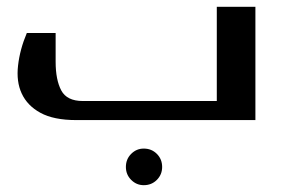

<svg xmlns="http://www.w3.org/2000/svg" viewBox="-20 -354 837 566"><path d="M732.9 -334V0H205.1Q138.2 0 99.1 -21.5Q60.5 -42.5 43.9 -78.6Q27.8 -113.3 33.2 -160.6Q38.6 -208.5 59.1 -256.8H144V-171.9Q144 -118.7 160.6 -87.4Q177.2 -56.2 224.1 -56.2H619.1V-334ZM351.1 138.2Q351.1 115.2 366.7 99.6Q382.3 84 403.8 84Q426.8 84 442.4 99.6Q458 115.2 458 138.2Q458 160.6 442.4 176.3Q426.8 191.9 403.8 191.9Q382.3 191.9 366.7 176.3Q351.1 160.6 351.1 138.2Z"/></svg>

Font: SimahzazaarabicW05-Medium
Style: Regular
Weight: 500
Designer: Ahmed zaza
Foundry: Ahmed zaza
Version: Version 1.001